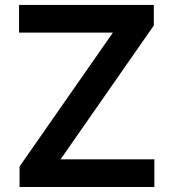

<svg xmlns="http://www.w3.org/2000/svg" viewBox="-20 -747 693 767"><path d="M58.2 0V-82L431.1 -616.8H56.1V-727.3H594.5V-645.2L221.9 -110.4H596.6V0Z"/></svg>

Font: Inter Zeller Semi Bold
Style: Regular
Weight: 600
Designer: Rasmus Andersson; Joe Bland
Foundry: zeller
Version: Version 3.015;git-dec3a8cb1